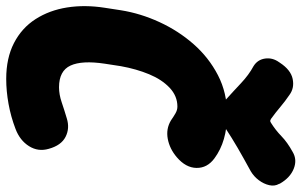

<svg xmlns="http://www.w3.org/2000/svg" viewBox="-207 -752 970 618"><g transform="rotate(90 278.0 -443.0)"><path d="M223 22Q156 22 107.5 -3Q59 -28 30.5 -72.5Q2 -117 -7 -174Q-16 -231 -6 -295L2 -347Q12 -410 40 -471Q68 -532 111 -581Q154 -630 211 -659.5Q268 -689 337 -689Q424 -689 479 -648Q510 -625 509.5 -590.5Q509 -556 475 -527Q448 -504 416 -498Q384 -492 357 -508Q344 -517 333.5 -523Q323 -529 312 -529Q278 -529 251.5 -504Q225 -479 208 -438Q191 -397 182 -347L174 -295Q163 -222 180 -185Q197 -148 250 -148Q273 -148 298 -156.5Q323 -165 350 -173Q382 -183 409.5 -169Q437 -155 448 -115Q458 -81 439.5 -51.5Q421 -22 384 -8Q345 7 303.5 14.5Q262 22 223 22ZM561 -856Q569 -842 565 -824.5Q561 -807 549 -791Q537 -775 520 -765Q476 -741 445 -723Q414 -705 379 -682Q356 -666 333.5 -666Q311 -666 293 -682Q264 -708 237 -733.5Q210 -759 182 -774Q161 -787 157.5 -811Q154 -835 169 -856L171 -859Q194 -894 223 -900Q252 -906 274 -890Q296 -875 313 -860.5Q330 -846 352 -830Q355 -829 357 -828Q359 -827 364 -830Q388 -845 407.5 -864Q427 -883 458 -900Q483 -915 512 -903.5Q541 -892 560 -859Z"/></g></svg>

Font: Winky Sans ExtraBold
Style: Italic
Weight: 800
Italic angle: -8.97852°
Designer: Simon Atzbach
Foundry: typofactur
Version: Version 1.205